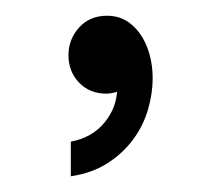

<svg xmlns="http://www.w3.org/2000/svg" viewBox="-20 -112 271 244"><path d="M70 112V68Q97 63 113 43.5Q129 24 129 -1Q129 -16 125 -28L150 -42Q152 -39 152.5 -34.5Q153 -30 153 -27Q153 -15 146.5 -7Q140 1 131 4Q122 7 115 7Q94 7 80.5 -7Q67 -21 67 -42Q67 -62 80.5 -77Q94 -92 116 -92Q134 -92 147 -81Q160 -70 167 -52Q174 -34 174 -12Q174 7 168 27.5Q162 48 149 65.5Q136 83 116.5 95.5Q97 108 70 112Z"/></svg>

Font: Fustat Light
Style: Regular
Weight: 300
Designer: Mohamed Gaber, Khaled Hosny, Laura Garcia Mut
Foundry: Kief Type Foundry, Alif Type Foundry, Hard Type Foundry
Version: Version 1.007